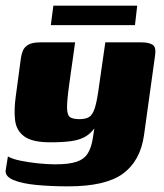

<svg xmlns="http://www.w3.org/2000/svg" viewBox="-25 -549 580 680"><path d="M217 111Q155 111 103.5 106Q52 101 22.5 88.5Q-7 76 -5 55L3 5Q18 14 47 20Q76 26 109.5 29.5Q143 33 171 33Q219 33 246 24Q273 15 286 -6Q299 -27 304 -61L309 -94Q294 -74 274.5 -63.5Q255 -53 226 -49Q197 -45 153 -45Q90 -45 61.5 -65.5Q33 -86 28.5 -123Q24 -160 31 -209L49 -343Q51 -358 56.5 -370.5Q62 -383 76 -391Q90 -399 118 -399H241Q237 -373 235 -355.5Q233 -338 230.5 -324Q228 -310 226 -292.5Q224 -275 220 -249Q212 -192 212.5 -166Q213 -140 224 -133.5Q235 -127 256 -127Q278 -127 290.5 -134.5Q303 -142 311 -167Q319 -192 326 -246L348 -399H475Q502 -399 515.5 -390.5Q529 -382 524 -351L485 -70Q472 21 410.5 66Q349 111 217 111ZM155 -460 164 -529H461L453 -460Z"/></svg>

Font: Genos Thin ExtraBold
Style: Italic
Weight: 800
Italic angle: -8°
Version: Version 1.010